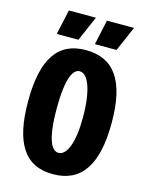

<svg xmlns="http://www.w3.org/2000/svg" viewBox="-128 -933 793 1027"><g transform="rotate(15 269.0 -420.0)"><path d="M213 -716 273 -854H123L93 -716ZM424 -716 484 -854H334L304 -716ZM266 14C423 14 500 -98 500 -333C500 -568 421 -673 267 -673C116 -673 38 -569 38 -329C38 -100 109 14 266 14ZM266 -104C229 -104 196 -157 196 -330C196 -506 229 -555 264 -555C310 -555 344 -472 344 -320C344 -183 313 -104 266 -104Z"/></g></svg>

Font: Bricolage Grotesque 10pt Condensed ExtraBold
Style: Regular
Weight: 800
Width: 3
Designer: Mathieu Triay
Foundry: Atelier Triay
Version: Version 1.000;gftools[0.9.29]